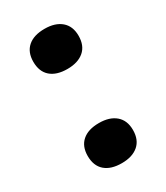

<svg xmlns="http://www.w3.org/2000/svg" viewBox="-144 -597 586 676"><g transform="rotate(-30 149.0 -259.0)"><path d="M149 -532Q192 -532 216.5 -511Q241 -490 241 -451Q241 -411 216.5 -390Q192 -369 149 -369Q105 -369 81 -390Q57 -411 57 -451Q57 -490 81 -511Q105 -532 149 -532ZM149 -149Q192 -149 216.5 -128Q241 -107 241 -68Q241 -28 216.5 -7Q192 14 149 14Q105 14 81 -7Q57 -28 57 -68Q57 -107 81 -128Q105 -149 149 -149Z"/></g></svg>

Font: Playfair Display ExtraBold
Style: Regular
Weight: 800
Designer: Claus Eggers Sørensen
Foundry: Claus Eggers Sørensen
Version: Version 1.203